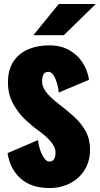

<svg xmlns="http://www.w3.org/2000/svg" viewBox="-20 -934 502 965"><path d="M228 11Q137 11 83.5 -37Q30 -85 18 -164.5L171 -230Q173 -207.5 181.2 -182.2Q189.5 -157 201.8 -139.5Q214 -122 228.5 -122Q259 -122 259 -168.5Q259 -195 234 -223.8Q209 -252.5 174 -277Q141 -300.5 105.2 -334.5Q69.5 -368.5 44.8 -414.8Q20 -461 20 -520Q20 -582.5 46.8 -623.8Q73.5 -665 120.2 -685.5Q167 -706 226.5 -706Q286 -706 328.2 -682Q370.5 -658 395.5 -618.8Q420.5 -579.5 427.5 -533L275.5 -469Q273.5 -490.5 266.8 -514.5Q260 -538.5 249.2 -555.8Q238.5 -573 223 -573Q205 -573 198.2 -559Q191.5 -545 191.5 -523.5Q191.5 -497 213 -469.8Q234.5 -442.5 277 -410Q313 -382.5 349 -350.5Q385 -318.5 408.8 -277.8Q432.5 -237 432.5 -183Q432.5 -123.5 405.5 -80Q378.5 -36.5 332.2 -12.8Q286 11 228 11ZM300.5 -757H147.5L275.5 -914H461.5Z"/></svg>

Font: Trispace Condensed ExtraBold
Style: Regular
Weight: 800
Width: 3
Designer: Tyler Finck
Foundry: Etcetera Type Company
Version: Version 1.210; ttfautohint (v1.8.3)